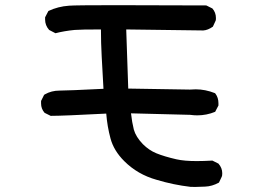

<svg xmlns="http://www.w3.org/2000/svg" viewBox="-20 -687 1040 742"><path d="M152.3 -251Q138.7 -266.6 138.7 -287.1Q138.7 -291 138.7 -296.9L150.4 -320.3L153.3 -322.3Q178.7 -336.9 210 -336.9Q241.2 -336.9 379.9 -343.8L373 -468.8Q370.1 -521.5 370.1 -573.2Q292 -573.2 268.6 -571.3Q228.5 -567.4 194.3 -558.6L169.9 -571.3Q154.3 -588.9 154.3 -611.3Q154.3 -615.2 154.3 -620.1L167 -644.5Q204.1 -662.1 247.1 -665Q271.5 -667 426.3 -667Q581.1 -667 775.4 -666H777.3L800.8 -654.3Q814.5 -638.7 814.5 -617.2Q814.5 -609.4 813.5 -607.4L802.7 -584Q783.2 -570.3 765.6 -569.3L467.8 -573.2L475.6 -344.7L713.9 -340.8Q723.6 -341.8 736.3 -341.8Q773.4 -341.8 810.5 -327.1L812.5 -325.2Q824.2 -309.6 824.2 -288.1Q824.2 -285.2 824.2 -279.3L811.5 -254.9Q778.3 -241.2 742.2 -241.2Q729.5 -241.2 714.8 -243.2L486.3 -249Q490.2 -213.9 497.1 -186.5Q504.9 -158.2 532.2 -129.9Q555.7 -106.4 584 -94.7Q615.2 -82 662.1 -71.3Q692.4 -64.5 740.2 -64.5Q766.6 -64.5 800.8 -66.4L824.2 -54.7Q838.9 -38.1 838.9 -17.6Q838.9 -6.8 836.9 -3.9L826.2 18.6Q799.8 33.2 772.5 34.2Q728.5 36.1 716.8 35.2Q649.4 27.3 585 7.8Q511.7 -12.7 460 -64.5Q419.9 -104.5 407.2 -151.4Q394.5 -198.2 390.6 -248Q223.6 -239.3 177.7 -239.3H175.8Z"/></svg>

Font: JasonHandwriting2
Style: SemiBold
Weight: 600
Version: Version 1.04.7